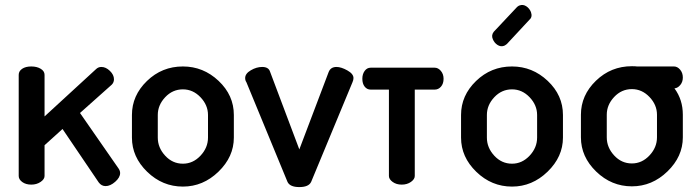

<svg xmlns="http://www.w3.org/2000/svg" viewBox="-20 -750 2831 780"><path d="M434 -406 305 -291 462 -65Q468 -56 468 -47Q468 -29 448 -11.5Q428 6 409 6Q392 6 381 -9L234 -226L161 -160V-35Q161 -22 145 -11Q129 0 107 0Q85 0 70.5 -10.5Q56 -21 56 -35V-446Q56 -461 70 -470.5Q84 -480 107 -480Q130 -480 145.5 -470.5Q161 -461 161 -446V-277L370 -469Q379 -478 392 -478Q410 -478 426.5 -462Q443 -446 443 -428Q443 -415 434 -406Z M723 -480Q806 -480 868 -421.5Q930 -363 930 -283V-191Q930 -113 867.5 -52.5Q805 8 723 8Q640 8 578 -52Q516 -112 516 -191V-283Q516 -362 577 -421Q638 -480 723 -480ZM825 -191V-283Q825 -323 794.5 -355Q764 -387 723 -387Q681 -387 651 -355Q621 -323 621 -283V-191Q621 -150 651 -117.5Q681 -85 723 -85Q764 -85 794.5 -117.5Q825 -150 825 -191Z M1148 -11 981 -416Q976 -423 976 -433Q976 -451 999 -464.5Q1022 -478 1045 -478Q1071 -478 1077 -459L1196 -143L1315 -457Q1323 -478 1347 -478Q1366 -478 1391 -464Q1416 -450 1416 -433Q1416 -425 1412 -416L1244 -11Q1234 10 1196 10Q1158 10 1148 -11Z M1486 -475H1746Q1760 -475 1771 -462Q1782 -449 1782 -430Q1782 -410 1771.5 -398Q1761 -386 1746 -386H1665V-35Q1665 -22 1649.5 -11Q1634 0 1612 0Q1590 0 1575 -11Q1560 -22 1560 -35V-386H1486Q1471 -386 1461.5 -398Q1452 -410 1452 -430Q1452 -449 1461.5 -462Q1471 -475 1486 -475Z M2060 -480Q2143 -480 2205 -421.5Q2267 -363 2267 -283V-191Q2267 -113 2204.5 -52.5Q2142 8 2060 8Q1977 8 1915 -52Q1853 -112 1853 -191V-283Q1853 -362 1914 -421Q1975 -480 2060 -480ZM2162 -191V-283Q2162 -323 2131.5 -355Q2101 -387 2060 -387Q2018 -387 1988 -355Q1958 -323 1958 -283V-191Q1958 -150 1988 -117.5Q2018 -85 2060 -85Q2101 -85 2131.5 -117.5Q2162 -150 2162 -191ZM2131 -670 2039 -571Q2031 -565 2028 -564Q2014 -559 2001 -567.5Q1988 -576 1982 -591Q1975 -607 1986 -621L2081 -722Q2087 -727 2091 -728Q2105 -733 2118 -724.5Q2131 -716 2137 -701Q2144 -681 2131 -670Z M2754 -435Q2754 -417 2743.5 -404.5Q2733 -392 2720 -391Q2754 -345 2754 -284V-192Q2754 -114 2691.5 -53.5Q2629 7 2547 7Q2464 7 2402 -53Q2340 -113 2340 -192V-284Q2340 -363 2401 -422Q2462 -481 2547 -481Q2561 -481 2568 -480H2718Q2732 -480 2743 -467Q2754 -454 2754 -435ZM2649 -192V-284Q2649 -324 2618.5 -356Q2588 -388 2547 -388Q2505 -388 2475 -356Q2445 -324 2445 -284V-192Q2445 -151 2475 -118.5Q2505 -86 2547 -86Q2588 -86 2618.5 -118.5Q2649 -151 2649 -192Z"/></svg>

Font: AkaAcidDosis
Style: SemiBold
Weight: 600
Designer: Edgar Tolentino, Pablo Impallari, Igino Marini, Cyberella
Foundry: Edgar Tolentino, Pablo Impallari, Igino Marini, Cyberella
Version: Version 1.007